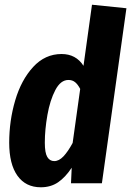

<svg xmlns="http://www.w3.org/2000/svg" viewBox="-20 -777 556 814"><path d="M516 -742 412 0H281L284 -66Q257 -25 226 -4Q195 17 153 17Q89 17 54 -32Q19 -81 19 -172Q19 -265 44.5 -351.5Q70 -438 120.5 -493Q171 -548 241 -548Q302 -548 334 -498L370 -757ZM170 -172Q170 -129 180.5 -111.5Q191 -94 210 -94Q230 -94 249 -114Q268 -134 288 -171L320 -400Q310 -419 298.5 -428.5Q287 -438 270 -438Q237 -438 214.5 -395Q192 -352 181 -289.5Q170 -227 170 -172Z"/></svg>

Font: Fira Sans Extra Condensed
Style: Bold Italic
Weight: 700
Width: 3
Italic angle: -8°
Designer: Carrois Corporate & Edenspiekermann AG
Foundry: Carrois Corporate GbR & Edenspiekermann AG
Version: Version 4.203